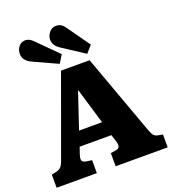

<svg xmlns="http://www.w3.org/2000/svg" viewBox="-171 -1110 1109 1238"><g transform="rotate(-20 384.0 -491.5)"><path d="M3 0V-90L39 -98Q58 -103 69 -115Q80 -127 89 -152L288 -700H484L685 -147Q696 -118 705 -108Q714 -98 733 -94L765 -88V0H408V-90L448 -97Q480 -102 467 -147L451 -198H233L217 -151Q210 -131 211.5 -115Q213 -99 242 -94L279 -89V0ZM265 -297H423L350 -541H347ZM484 -744 343 -836Q314 -854 302 -872Q290 -890 290 -913Q290 -936 308 -959.5Q326 -983 358 -983Q372 -983 386.5 -975.5Q401 -968 416 -947L526 -792ZM295 -744 133 -818Q75 -844 75 -891Q75 -920 92.5 -941.5Q110 -963 138 -963Q151 -963 164.5 -956.5Q178 -950 194 -933L329 -798Z"/></g></svg>

Font: Literata 12pt ExtraBold
Style: Regular
Weight: 800
Designer: Latin by Veronika Burian and Jose Scaglione. Greek by Irene Vlachou. Cyrillic by Vera Evstafieva.
Foundry: TypeTogether
Version: Version 3.002